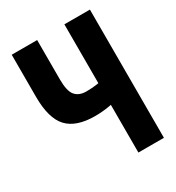

<svg xmlns="http://www.w3.org/2000/svg" viewBox="-171 -817 847 922"><g transform="rotate(-30 252.0 -355.5)"><path d="M174.8 -710.9H33.7V-477.1Q33.7 -357.9 81.8 -306.6Q129.9 -255.4 233.9 -255.4Q276.4 -255.4 316.7 -262.7Q356.9 -270 396 -285.6V-402.8Q345.7 -387.7 318.6 -383.3Q291.5 -378.9 256.3 -378.9Q216.3 -378.9 195.6 -403.1Q174.8 -427.2 174.8 -492.2ZM467.3 -710.9H325.7V0H467.3Z"/></g></svg>

Font: Roboto Flex Super Cond Bold
Style: Regular
Weight: 700
Width: 3
Designer: Berlow after Robertson
Foundry: Google
Version: Version 3.000